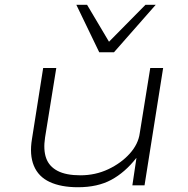

<svg xmlns="http://www.w3.org/2000/svg" viewBox="-20 -777 789 805"><path d="M307 8Q236 8 188.5 -14Q141 -36 122 -82Q103 -128 114 -194L161 -492H216L169 -201Q161 -149 173.5 -114Q186 -79 221.5 -60.5Q257 -42 317 -42Q380 -42 434 -67.5Q488 -93 524 -133Q560 -173 566 -219L610 -492H664L586 0H535L552 -114H551Q504 -54 446.5 -23Q389 8 307 8ZM396 -558 300 -757H345L437 -602L590 -757H633L458 -558Z"/></svg>

Font: Nunito Sans 7pt Expanded ExtraLight
Style: Italic
Weight: 250
Width: 7
Italic angle: -9°
Designer: Vernon Adams
Foundry: Vernon Adams
Version: Version 3.101;gftools[0.9.27]